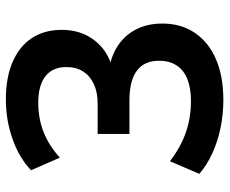

<svg xmlns="http://www.w3.org/2000/svg" viewBox="-82 -672 765 640"><g transform="rotate(-90 300.0 -352.5)"><path d="M286 10Q238 10 192.5 0.5Q147 -9 108 -27Q69 -45 40 -70L82 -168Q129 -132 178 -115Q227 -98 282 -98Q326 -98 356 -110Q386 -122 401.5 -146Q417 -170 417 -204Q417 -254 383.5 -278.5Q350 -303 286 -303H173V-409H274Q312 -409 339 -421.5Q366 -434 381 -457Q396 -480 396 -513Q396 -559 365.5 -583Q335 -607 277 -607Q225 -607 180 -589.5Q135 -572 94 -535L52 -631Q94 -671 157 -693Q220 -715 288 -715Q361 -715 413 -692.5Q465 -670 492.5 -628.5Q520 -587 520 -528Q520 -465 485 -419.5Q450 -374 389 -359V-371Q437 -363 471 -339Q505 -315 523 -278Q541 -241 541 -193Q541 -131 510 -85Q479 -39 422 -14.5Q365 10 286 10Z"/></g></svg>

Font: Nunito Sans 12pt ExtraLight 12pt
Style: Bold
Weight: 700
Version: Version 3.101;gftools[0.9.27]